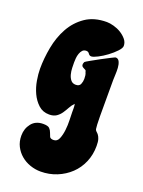

<svg xmlns="http://www.w3.org/2000/svg" viewBox="-146 -575 676 907"><g transform="rotate(20 192.0 -121.5)"><path d="M230 -507Q245 -507 265 -501.5Q285 -496 302 -485.5Q319 -475 331 -460.5Q343 -446 343 -428Q343 -417 327 -400Q311 -383 289.5 -367Q268 -351 246.5 -340Q225 -329 215 -329Q206 -329 200.5 -337.5Q195 -346 185 -346Q173 -346 166 -338.5Q159 -331 155 -319.5Q151 -308 150 -296Q149 -284 149 -275Q149 -264 149.5 -247.5Q150 -231 154 -215.5Q158 -200 167 -189Q176 -178 192 -178Q210 -178 215.5 -191Q221 -204 221 -218Q221 -226 220 -234.5Q219 -243 215 -251Q215 -257 211 -259.5Q207 -262 202.5 -264Q198 -266 194 -269.5Q190 -273 190 -281Q190 -283 191.5 -287Q193 -291 194 -293Q197 -296 217.5 -307.5Q238 -319 261 -331.5Q284 -344 304 -354Q324 -364 326 -364Q339 -364 345 -351Q351 -338 352 -321Q353 -304 352 -286.5Q351 -269 351 -260Q351 -251 351 -230.5Q351 -210 351 -184.5Q351 -159 351 -131Q351 -103 351 -78.5Q351 -54 352 -36.5Q353 -19 354 -14Q356 -7 361 -3Q366 1 371 7.5Q376 14 380 26Q384 38 384 60Q384 104 368 141.5Q352 179 323.5 206Q295 233 257 248.5Q219 264 176 264Q149 264 123 255Q97 246 77 229Q57 212 45 188.5Q33 165 33 135Q33 100 53.5 74Q74 48 112 48Q136 48 144 56.5Q152 65 155.5 75.5Q159 86 163 94.5Q167 103 183 103Q201 103 209 84Q217 65 220 39.5Q223 14 222 -11.5Q221 -37 221 -50Q221 -60 221 -70.5Q221 -81 219 -92Q207 -80 199 -65Q191 -50 181.5 -36Q172 -22 158 -12.5Q144 -3 122 -3Q90 -3 68 -23Q46 -43 32.5 -72Q19 -101 13.5 -133.5Q8 -166 8 -192Q8 -244 18.5 -300Q29 -356 54.5 -402Q80 -448 123 -477.5Q166 -507 230 -507Z"/></g></svg>

Font: r_Neptun CAT
Style: Regular
Weight: 400
Foundry: Peter Wiegel, CAT-Fonts
Version: Version 1.000;June 8, 2024;FontCreator 14.0.0.2814 32-bit